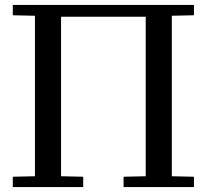

<svg xmlns="http://www.w3.org/2000/svg" viewBox="-20 -760 840 780"><path d="M32 -42 122 -44V-696L32 -698V-740H768V-698L678 -696V-44L768 -42V0H482V-42L572 -44V-692H228V-44L318 -42V0H32Z"/></svg>

Font: Minipax
Style: Regular
Weight: 400
Designer: Raphaël Ronot, Igor Stepanchenko (Cyrillic)
Foundry: steppetype
Version: Version 1.002